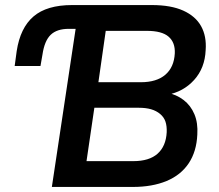

<svg xmlns="http://www.w3.org/2000/svg" viewBox="-20 -739 865 759"><path d="M185 0 279 -625H252Q205 -625 180.5 -601.5Q156 -578 148 -524L140 -478H38L46 -537Q60 -629 112.5 -674Q165 -719 265 -719H580Q656 -719 704.5 -697Q753 -675 775 -635.5Q797 -596 793 -541Q790 -470 747.5 -423Q705 -376 640 -364V-373Q678 -365 706 -343.5Q734 -322 748.5 -287.5Q763 -253 760 -207Q757 -140 726 -93.5Q695 -47 638.5 -23.5Q582 0 505 0ZM322 -102H507Q570 -102 603 -131.5Q636 -161 639 -216Q640 -241 634 -258.5Q628 -276 613 -288.5Q598 -301 577.5 -307Q557 -313 529 -313H353ZM369 -414H537Q599 -414 633.5 -443.5Q668 -473 671 -528Q673 -571 646.5 -594Q620 -617 561 -617H398Z"/></svg>

Font: Nunitoga
Style: Bold Italic
Weight: 700
Italic angle: -9°
Designer: Vernon Adams
Foundry: Vernon Adams
Version: Version 1.0